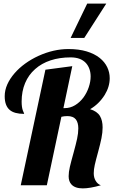

<svg xmlns="http://www.w3.org/2000/svg" viewBox="-20 -1020 641 1057"><path d="M460 -1000H564.9L443.8 -811H368.7ZM373 -4.9Q357.9 -21.5 357.9 -49.8Q357.9 -72.3 364.7 -101.8Q371.6 -131.3 384.8 -178.2Q397.9 -225.6 404.5 -256.3Q411.1 -287.1 411.1 -313Q411.1 -344.7 397.9 -362.3Q383.3 -380.9 351.1 -380.9Q333 -380.9 317.9 -377L237.8 0H94.2L230 -636.2L377.9 -655.8L329.1 -424.8H336.9Q366.7 -424.8 393.1 -440.7Q419.4 -456.5 439.5 -483.4Q458 -508.8 468.5 -539.6Q479 -570.3 479 -599.1Q479 -620.6 472.4 -639.6Q465.8 -658.7 453.1 -672.9Q424.3 -704.1 369.1 -704.1Q308.1 -704.1 258.5 -687.7Q209 -671.4 173.3 -639.6Q137.2 -607.9 118.2 -562.5Q99.1 -517.1 99.1 -460.9Q99.1 -429.7 106 -411.1Q107.9 -404.8 110.8 -399.9Q112.8 -396.5 112.8 -393.1Q58.6 -393.1 33.7 -414.6Q5.9 -438 5.9 -490.2Q5.9 -522.9 20 -554.9Q34.2 -586.9 60.1 -616.7Q84.5 -645 118.4 -669.7Q152.3 -694.3 191.9 -712.4Q274.9 -750 356.9 -750Q413.6 -750 456.8 -737.1Q500 -724.1 529.3 -700.7Q556.6 -678.7 570.3 -650.1Q584 -621.6 584 -589.8Q584 -542 556.2 -497.1Q524.9 -447.3 476.1 -418.9Q514.6 -407.2 530.3 -381.3Q544.9 -356.4 544.9 -318.8Q544.9 -291 538.6 -259.5Q532.2 -228 520.5 -185.1Q507.3 -137.2 501.7 -112.1Q496.1 -86.9 496.1 -65.9Q496.1 -42.5 506.6 -24.7Q517.1 -6.8 535.2 0Q475.1 17.1 436 17.1Q392.6 17.1 373 -4.9Z"/></svg>

Font: Pattaya
Style: Regular
Weight: 400
Designer: Pablo Impallari / Thai characters Designed by Thanarat Vachiruckul and Suppakit Chalermlarp
Foundry: Pablo Impallari
Version: Version 2.001